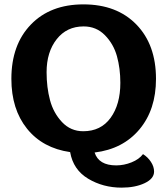

<svg xmlns="http://www.w3.org/2000/svg" viewBox="-20 -693 768 881"><path d="M532.2 -313Q532.2 -378.9 516.6 -435.1Q501 -491.2 461.4 -531.5Q421.9 -571.8 363.8 -571.8Q286.1 -571.8 240 -512.9Q193.8 -454.1 193.8 -361.8Q193.8 -292 209.5 -233.4Q225.1 -174.8 264.6 -132.8Q304.2 -90.8 361.8 -90.8Q442.9 -90.8 487.5 -152.3Q532.2 -213.9 532.2 -313ZM538.1 168Q453.1 168 384.5 127Q315.9 85.9 301.8 4.9Q175.8 -13.2 104 -102.5Q32.2 -191.9 32.2 -331.1Q32.2 -487.8 121.6 -580.3Q210.9 -672.9 362.8 -672.9Q516.1 -672.9 606 -580.3Q695.8 -487.8 695.8 -331.1Q695.8 -189.9 619.9 -99.4Q543.9 -8.8 414.1 6.8Q433.1 65.9 513.2 65.9Q548.8 65.9 583.5 52Q618.2 38.1 636.2 14.2Q658.2 27.8 672.6 49.8Q687 71.8 687 94.2Q687 127 643.6 147.5Q600.1 168 538.1 168Z"/></svg>

Font: Sukar
Style: black
Weight: 900
Designer: Dario Muhafara - Ghiath Alsory
Foundry: Dario Muhafara - Ghiath Alsory
Version: Version 1.00 March 27, 2016, initial release